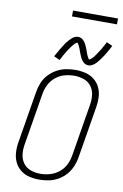

<svg xmlns="http://www.w3.org/2000/svg" viewBox="-117 -1189 810 1261"><g transform="rotate(10 288.0 -558.0)"><path d="M237 8Q268 8 299.5 2Q331 -4 361 -20.5Q391 -37 413.5 -62.5Q436 -88 449 -118.5Q462 -149 467 -180L524 -525Q530 -559 528.5 -593Q527 -627 513 -657Q499 -687 473.5 -707Q448 -727 415.5 -735Q383 -743 349 -743Q317 -743 285.5 -737Q254 -731 224 -714.5Q194 -698 171 -673Q148 -648 135.5 -617.5Q123 -587 118 -555L61 -210Q55 -176 57 -142Q59 -108 72.5 -78.5Q86 -49 111.5 -28.5Q137 -8 169.5 0Q202 8 237 8ZM237 -31Q204 -31 173 -42Q142 -53 123.5 -79Q105 -105 101.5 -137.5Q98 -170 104 -204L161 -549Q166 -581 181 -611.5Q196 -642 223.5 -664.5Q251 -687 283.5 -695.5Q316 -704 348 -704Q381 -704 412 -693Q443 -682 461.5 -656.5Q480 -631 483.5 -598Q487 -565 481 -531L424 -186Q419 -154 404 -123.5Q389 -93 361.5 -71Q334 -49 301.5 -40Q269 -31 237 -31ZM425 -787Q436 -787 446.5 -792Q457 -797 465.5 -804Q474 -811 482 -820.5Q490 -830 495 -836.5Q500 -843 506 -851.5Q512 -860 518 -869.5Q524 -879 530.5 -890Q537 -901 544 -913.5Q551 -926 558 -940L519 -958Q516 -952 513 -946Q510 -940 506.5 -934Q503 -928 500 -923Q497 -918 494.5 -913Q492 -908 489 -903Q486 -898 483 -894Q480 -890 477.5 -886Q475 -882 472.5 -878Q470 -874 467.5 -870.5Q465 -867 463 -864Q461 -861 459 -858Q457 -855 454.5 -852Q452 -849 447.5 -844Q443 -839 439.5 -836Q436 -833 432 -829.5Q428 -826 424 -826Q422 -826 418 -832.5Q414 -839 412.5 -842.5Q411 -846 408.5 -851Q406 -856 404 -861.5Q402 -867 400 -873Q398 -879 396 -884Q394 -889 392 -894Q390 -899 388 -904Q386 -909 383.5 -914Q381 -919 378.5 -924Q376 -929 373 -933Q370 -937 366.5 -941Q363 -945 359 -948.5Q355 -952 350 -954.5Q345 -957 339.5 -958.5Q334 -960 328 -960Q317 -960 306 -955Q295 -950 287 -943Q279 -936 270.5 -926.5Q262 -917 257 -910.5Q252 -904 246.5 -895.5Q241 -887 235 -877.5Q229 -868 222.5 -857Q216 -846 209 -833.5Q202 -821 194 -807L233 -789Q237 -795 240 -801Q243 -807 246 -813Q249 -819 252 -824Q255 -829 258 -834Q261 -839 264 -844Q267 -849 269.5 -853.5Q272 -858 275 -862Q278 -866 280.5 -869.5Q283 -873 285 -876.5Q287 -880 289.5 -883Q292 -886 294 -889Q296 -892 298.5 -895Q301 -898 305.5 -903Q310 -908 313 -911Q316 -914 320.5 -917.5Q325 -921 328 -921Q330 -921 334.5 -914.5Q339 -908 340.5 -904.5Q342 -901 344.5 -896Q347 -891 349 -885.5Q351 -880 353 -874Q355 -868 357 -863Q359 -858 361 -853Q363 -848 365 -843Q367 -838 369.5 -833Q372 -828 374.5 -823.5Q377 -819 380 -814.5Q383 -810 386.5 -806Q390 -802 394 -798.5Q398 -795 403 -792.5Q408 -790 413.5 -788.5Q419 -787 425 -787ZM564 -1085V-1124H264V-1085Z"/></g></svg>

Font: Iosevka Sparkle Extralight
Style: Italic
Weight: 200
Italic angle: -9°
Designer: Belleve Invis
Foundry: Belleve Invis
Version: Version 4.5.0; ttfautohint (v1.8.3)